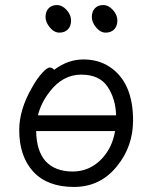

<svg xmlns="http://www.w3.org/2000/svg" viewBox="-20 -721 602 759"><path d="M444 -640Q444 -618 431.5 -605Q419 -592 398 -592Q377 -592 360 -612.5Q343 -633 343 -654Q343 -675 355 -688Q367 -701 388 -701Q409 -701 426.5 -681.5Q444 -662 444 -640ZM261 -640Q261 -618 248.5 -605Q236 -592 215 -592Q194 -592 177 -612.5Q160 -633 160 -654Q160 -675 172 -688Q184 -701 205 -701Q226 -701 243.5 -681.5Q261 -662 261 -640ZM194 -445Q249 -486 309 -486Q369 -486 413 -457Q506 -396 506 -245Q506 -143 444 -66Q378 18 272.5 18Q167 18 111.5 -42.5Q56 -103 56 -207Q56 -287 106 -374Q126 -410 146 -432Q166 -454 176.5 -454Q187 -454 194 -445ZM267 -43Q316 -43 354.5 -69.5Q393 -96 416 -142Q429 -169 435 -203H123Q124 -125 160 -84Q198 -43 267 -43ZM130 -265H439Q437 -330 406 -377Q374 -426 301 -426Q228 -426 176 -358Q142 -314 130 -265Z"/></svg>

Font: LXGW WenKai
Style: Regular
Weight: 400
Designer: LXGW / Fontworks Inc.
Foundry: LXGW / Fontworks Inc.
Version: Version 1.520; June 14, 2025